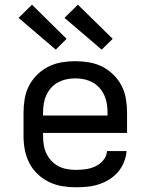

<svg xmlns="http://www.w3.org/2000/svg" viewBox="-20 -788 640 816"><path d="M302 8Q273 8 243.5 3Q214 -2 187.5 -15Q161 -28 139.5 -48.5Q118 -69 104.5 -95.5Q91 -122 85.5 -151Q80 -180 80 -210V-310Q80 -339 85 -368.5Q90 -398 103.5 -424Q117 -450 138.5 -471Q160 -492 186 -505Q212 -518 241.5 -523Q271 -528 300 -528Q329 -528 358.5 -523Q388 -518 414 -505Q440 -492 461.5 -471Q483 -450 496.5 -424Q510 -398 515 -368.5Q520 -339 520 -310V-223H163V-210Q163 -191 166 -172Q169 -153 177 -136Q185 -119 198.5 -104.5Q212 -90 228.5 -81.5Q245 -73 264 -69.5Q283 -66 302 -66Q324 -66 345 -69Q366 -72 385.5 -81Q405 -90 419 -107Q433 -124 435 -146H518Q516 -121 506.5 -98Q497 -75 481 -56.5Q465 -38 444 -25Q423 -12 399.5 -4.5Q376 3 351.5 5.5Q327 8 302 8ZM163 -297H437V-310Q437 -329 434 -347.5Q431 -366 423 -383.5Q415 -401 402.5 -415Q390 -429 373 -438Q356 -447 337.5 -451Q319 -455 300 -455Q281 -455 262.5 -451Q244 -447 227 -438Q210 -429 197.5 -415Q185 -401 177 -383.5Q169 -366 166 -347.5Q163 -329 163 -310ZM412 -577 389 -597 254 -712 311 -768 459 -623ZM217 -577 59 -712 116 -768 263 -623Z"/></svg>

Font: Iosevka SS04 Extended
Style: Regular
Weight: 400
Width: 7
Monospace: yes
Designer: Belleve Invis
Foundry: Belleve Invis
Version: Version 19.0.0; ttfautohint (v1.8.4)